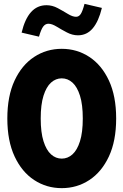

<svg xmlns="http://www.w3.org/2000/svg" viewBox="-20 -964 640 995"><path d="M300 11Q221 11 157 -31Q93 -73 55.5 -153.5Q18 -234 18 -350Q18 -466 55.5 -546.5Q93 -627 157 -669Q221 -711 300 -711Q379 -711 443 -669Q507 -627 544.5 -546.5Q582 -466 582 -350Q582 -234 544.5 -153.5Q507 -73 443 -31Q379 11 300 11ZM300 -142Q331 -142 355.5 -164Q380 -186 394.5 -232Q409 -278 409 -350Q409 -422 394.5 -468Q380 -514 355.5 -536Q331 -558 300 -558Q269 -558 244.5 -536Q220 -514 205.5 -468Q191 -422 191 -350Q191 -278 205.5 -232Q220 -186 244.5 -164Q269 -142 300 -142ZM182 -774 92 -795Q109 -866 141 -901.5Q173 -937 221 -937Q251 -937 279 -922Q307 -907 331.5 -892Q356 -877 374 -877Q389 -877 398.5 -891.5Q408 -906 418 -944L508 -923Q491 -853 460.5 -817Q430 -781 384 -781Q355 -781 326.5 -796Q298 -811 273.5 -826Q249 -841 231 -841Q215 -841 204 -826.5Q193 -812 182 -774Z"/></svg>

Font: Red Hat Mono VF Light
Style: Regular
Weight: 300
Monospace: yes
Designer: Pentagram, MCKL
Foundry: Pentagram, MCKL
Version: Version 1.023